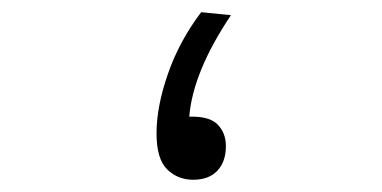

<svg xmlns="http://www.w3.org/2000/svg" viewBox="-20 -292 626 315"><path d="M296.9 2.9Q271.5 2.9 254.2 -14.2Q236.8 -31.2 236.8 -73.2Q236.8 -117.2 255.6 -171.1Q274.4 -225.1 310.1 -272L358.9 -267.1Q296.4 -173.8 290.5 -100.6Q323.7 -101.6 337.2 -87.6Q350.6 -73.7 350.6 -52.2Q350.6 -26.9 336.7 -12Q322.8 2.9 296.9 2.9Z"/></svg>

Font: Cascadia Code NF Light
Style: Regular
Weight: 300
Monospace: yes
Designer: Aaron Bell
Foundry: Saja Typeworks
Version: Version 2404.023; ttfautohint (v1.8.4)